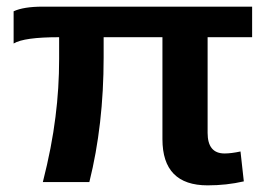

<svg xmlns="http://www.w3.org/2000/svg" viewBox="-20 -548 806 578"><path d="M739 -436H605V-148Q605 -86 656 -86Q676 -86 704 -92L714 -2Q662 10 605 10Q469 10 469 -129V-436H292V-375Q292 -172 249 0H109Q136 -106 147 -196Q158 -282 158 -371V-436Q52 -436 21 -417V-514Q51 -528 109 -528H739Z"/></svg>

Font: Libra Sans
Style: Bold
Weight: 700
Foundry: Context Ltd
Version: Version 1.000